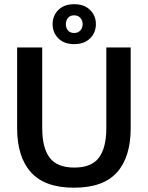

<svg xmlns="http://www.w3.org/2000/svg" viewBox="-20 -874 698 906"><path d="M329.2 11.7Q191.7 11.7 126.3 -60.8Q60.8 -133.3 60.8 -269.2V-650H179.2V-269.2Q179.2 -176.7 214.2 -130Q249.2 -83.3 330.8 -83.3Q411.7 -83.3 446.7 -130Q481.7 -176.7 481.7 -269.2V-650H596.7V-269.2Q596.7 -133.3 532.1 -60.8Q467.5 11.7 329.2 11.7ZM330 -665.8Q282.5 -665.8 255.4 -692.9Q228.3 -720 228.3 -760Q228.3 -800 255.4 -827.1Q282.5 -854.2 330 -854.2Q377.5 -854.2 405 -827.1Q432.5 -800 432.5 -760Q432.5 -720 405 -692.9Q377.5 -665.8 330 -665.8ZM330 -718.3Q348.3 -718.3 359.2 -730.4Q370 -742.5 370 -760Q370 -777.5 359.2 -789.6Q348.3 -801.7 330 -801.7Q310.8 -801.7 300.8 -789.6Q290.8 -777.5 290.8 -760Q290.8 -742.5 300.8 -730.4Q310.8 -718.3 330 -718.3Z"/></svg>

Font: Familjen Grotesk GF Medium
Style: Regular
Weight: 500
Designer: Anders Wikstroem, Jonas Baeckman, Matilda Gysing, Kristian Moeller
Foundry: Familjen STHLM AB
Version: Version 2.000; Beta; Release 4; Build 6